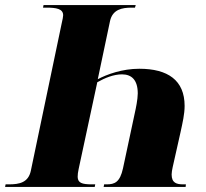

<svg xmlns="http://www.w3.org/2000/svg" viewBox="-45 -734 808 754"><path d="M488 -714H126L124 -704H137C175 -704 203 -700 203 -674C203 -668 201 -659 197 -641L76 -63C66 -17 31 -10 -10 -10H-23L-25 0H327L329 -10H316C276 -10 261 -16 260 -39C260 -48 261 -58 264 -71L337 -411C367 -428 401 -442 434 -442C472 -442 496 -420 496 -367C496 -344 488 -306 485 -293L438 -73C426 -18 405 -10 374 -10H364L362 0H684L685 -10H675C649 -10 629 -15 629 -49C629 -55 631 -69 633 -77L664 -215C672 -252 680 -286 680 -318C680 -419 614 -464 502 -464C435 -464 375 -442 339 -423L387 -651C397 -697 434 -704 472 -704H485Z"/></svg>

Font: Noto Serif Display SemiCondensed Black
Style: Italic
Weight: 900
Width: 4
Italic angle: -12°
Designer: Monotype Design Team
Foundry: Monotype Imaging Inc.
Version: Version 2.009